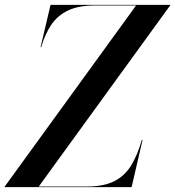

<svg xmlns="http://www.w3.org/2000/svg" viewBox="-70 -770 720 790"><path d="M-50.5 0V-2.5L490 -747.5H321.5Q253 -747.5 209.8 -726.8Q166.5 -706 140.8 -667.8Q115 -629.5 99.5 -576H97L138 -750H630V-747.5L89.5 -2.5H287.5Q356 -2.5 399.5 -24.2Q443 -46 469.2 -88.5Q495.5 -131 513.5 -194H516.5L471.5 0Z"/></svg>

Font: Bodoni Moda 72pt Medium
Style: Italic
Weight: 500
Italic angle: -13°
Designer: Owen Earl
Foundry: indestructible type
Version: Version 2.004